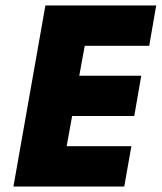

<svg xmlns="http://www.w3.org/2000/svg" viewBox="-20 -680 590 700"><path d="M433 0H29L145.5 -660H549.5L524 -513H289L269 -404H495L469.5 -257H243L223 -147H459Z"/></svg>

Font: Lucymar Sans ExtraBold
Style: Italic
Weight: 800
Italic angle: -10°
Foundry: The League of Moveable Type (original font) / Main changes by Cristiano Sobral with portions from Mirco Monsees
Version: Version 2.00;August 30, 2020;FontCreator 13.0.0.2681 64-bit